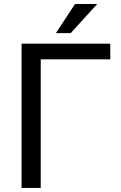

<svg xmlns="http://www.w3.org/2000/svg" viewBox="-20 -926 596 946"><path d="M523.4 -633.8H180.7V0H86.4V-710.9H523.4ZM349.6 -906.2H459L328.1 -762.7H255.4Z"/></svg>

Font: Noboto
Style: Regular
Weight: 400
Designer: Google
Version: Version 2.001101; 2014